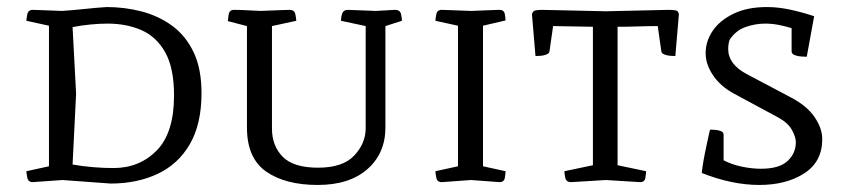

<svg xmlns="http://www.w3.org/2000/svg" viewBox="-20 -517 2399 545"><path d="M119 -444 55 -458Q55 -464 57.5 -476.5Q60 -489 73 -489Q73 -489 89 -488.5Q105 -488 156 -486Q187 -488 219.5 -491.5Q252 -495 283 -497Q334 -497 382 -484.5Q430 -472 468.5 -444Q507 -416 529.5 -369Q552 -322 552 -253Q552 -165 519 -108Q486 -51 427.5 -23.5Q369 4 294 4L157 -6L73 0Q60 0 57.5 -12.5Q55 -25 55 -31L119 -45ZM196 -251 186 -50Q214 -45 244 -42.5Q274 -40 302 -40Q376 -40 425 -90Q474 -140 474 -246Q474 -323 449.5 -367.5Q425 -412 382.5 -431Q340 -450 285 -450Q263 -450 237 -447.5Q211 -445 186 -440Z M802 -489Q816 -489 818.5 -476Q821 -463 821 -458L752 -443V-152Q752 -103 782.5 -72Q813 -41 883 -41Q953 -41 985.5 -75.5Q1018 -110 1018 -153V-443L948 -458Q948 -469 951.5 -479Q955 -489 967 -489L1047 -486Q1082 -488 1091.5 -488.5Q1101 -489 1101 -489Q1116 -489 1118.5 -476.5Q1121 -464 1121 -458L1074 -443V-155Q1074 -82 1023 -37Q972 8 882 8Q790 8 735.5 -30Q681 -68 681 -155V-443L627 -457Q627 -462 629 -475.5Q631 -489 644 -489Q644 -489 648 -489Q652 -489 668 -488.5Q684 -488 719 -486Q766 -488 784 -488.5Q802 -489 802 -489Z M1280 -444 1216 -458Q1216 -464 1218.5 -476.5Q1221 -489 1234 -489Q1234 -489 1250 -488.5Q1266 -488 1317 -486Q1364 -488 1381 -488.5Q1398 -489 1398 -489Q1411 -489 1413 -476.5Q1415 -464 1415 -459L1351 -444V-45L1415 -31Q1415 -25 1413 -12.5Q1411 0 1398 0L1317 -6L1234 0Q1221 0 1218.5 -12.5Q1216 -25 1216 -31L1280 -45Z M1663 -441 1550 -443 1540 -373Q1540 -366 1531.5 -362.5Q1523 -359 1513.5 -358.5Q1504 -358 1500 -358L1490 -476Q1492 -486 1500 -487.5Q1508 -489 1520 -489L1700 -485L1877 -489Q1890 -489 1898 -487.5Q1906 -486 1907 -476L1897 -358Q1894 -358 1884 -358.5Q1874 -359 1865.5 -362.5Q1857 -366 1857 -373L1847 -443Q1819 -443 1790.5 -442Q1762 -441 1733 -441V-48L1814 -31Q1814 -25 1812 -12.5Q1810 0 1797 0L1700 -6L1601 0Q1587 0 1584.5 -12.5Q1582 -25 1582 -31L1663 -48Z M2314 -122Q2314 -58 2263 -25Q2212 8 2135 8Q2058 8 1972 -26Q1973 -38 1976.5 -58.5Q1980 -79 1984.5 -99.5Q1989 -120 1992 -134.5Q1995 -149 1996 -149Q2000 -149 2009 -148.5Q2018 -148 2026 -145Q2034 -142 2034 -134V-62Q2057 -50 2085.5 -44Q2114 -38 2140 -38Q2192 -38 2215.5 -60Q2239 -82 2239 -113Q2239 -128 2228 -148Q2217 -168 2190 -183L2062 -252Q2024 -273 2003.5 -304Q1983 -335 1983 -366Q1983 -400 2003 -429.5Q2023 -459 2062 -478Q2101 -497 2157 -497Q2189 -497 2223.5 -489.5Q2258 -482 2291 -471L2270 -356Q2266 -356 2255.5 -356.5Q2245 -357 2236 -360.5Q2227 -364 2227 -371V-437Q2212 -442 2192 -446Q2172 -450 2152 -450Q2123 -450 2095.5 -440Q2068 -430 2051 -404Q2047 -392 2047 -378Q2047 -335 2099 -307L2224 -241Q2270 -217 2292 -185Q2314 -153 2314 -122Z"/></svg>

Font: Mate SC
Style: Regular
Weight: 400
Designer: Eduardo Rodriguez Tunni
Foundry: Eduardo Rodriguez Tunni
Version: Version 1.003; ttfautohint (v1.8.4.7-5d5b);gftools[0.9.24]